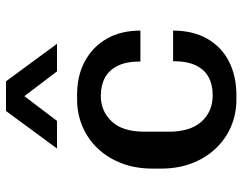

<svg xmlns="http://www.w3.org/2000/svg" viewBox="-104 -694 808 640"><g transform="rotate(-90 300.0 -374.0)"><path d="M288 10Q240 10 198 -8Q156 -26 124.5 -59.5Q93 -93 75.5 -139Q58 -185 58 -242V-269Q58 -326 75.5 -372Q93 -418 124.5 -451.5Q156 -485 198 -503Q240 -521 289 -521H304Q368 -521 416 -495Q464 -469 491 -422Q518 -375 518 -310H415Q415 -357 400.5 -386Q386 -415 360.5 -428.5Q335 -442 300 -442Q250 -442 215.5 -406Q181 -370 181 -296V-215Q181 -144 214.5 -106.5Q248 -69 303 -69Q337 -69 362.5 -82.5Q388 -96 402 -125Q416 -154 416 -201H518Q518 -134 490.5 -86.5Q463 -39 414.5 -14.5Q366 10 303 10ZM125 -588 250 -758H349L474 -588H382L263 -745H336L217 -588Z"/></g></svg>

Font: Chivo Mono Medium
Style: Regular
Weight: 500
Monospace: yes
Designer: Hector Gatti
Foundry: Omnibus-Type
Version: Version 1.008